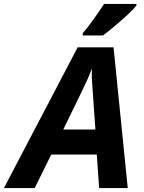

<svg xmlns="http://www.w3.org/2000/svg" viewBox="-80 -954 728 974"><path d="M-60 0 314 -714H496L568 0H423L411 -170H180L96 0ZM404 -297 391 -481Q389 -510 387 -540Q385 -570 386 -601H384Q374 -574 362 -547.5Q350 -521 335 -490L241 -297ZM340 -774V-786Q365 -814 395 -856.5Q425 -899 448 -934H612V-926Q601 -912 580.5 -892Q560 -872 535 -850Q510 -828 485.5 -808Q461 -788 442 -774Z"/></svg>

Font: BC Sans
Style: Bold Italic
Weight: 700
Italic angle: -12°
Designer: Monotype Design Team
Province of B.C.
Foundry: Monotype Imaging Inc.
Version: Version 2.000;GOOG;noto-source:20170915:90ef993387c0